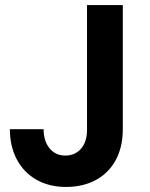

<svg xmlns="http://www.w3.org/2000/svg" viewBox="-20 -740 602 768"><path d="M328.1 -719.7H471.2V-223.1Q471.2 -151.4 442.6 -99.1Q414.1 -46.9 362.5 -19.5Q311 7.8 244.6 7.8Q176.3 7.8 125.2 -21.5Q74.2 -50.8 46.9 -103Q19.5 -155.3 19.5 -223.1H154.3Q154.8 -174.8 178.7 -146.2Q202.6 -117.7 241.2 -117.7Q279.8 -117.7 304 -145Q328.1 -172.4 328.1 -221.2Z"/></svg>

Font: Reddit Mono
Style: Bold
Weight: 700
Designer: Stephen Hutchings
Foundry: Reddit
Version: Version 1.009